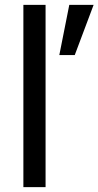

<svg xmlns="http://www.w3.org/2000/svg" viewBox="-20 -770 405 790"><path d="M167.5 0H76.2V-750H167.5ZM265.1 -750H365.2L287.6 -543.5H224.1Z"/></svg>

Font: Heebo
Style: Regular
Weight: 400
Designer: Oded Ezer
Foundry: Ezer Type House
Version: Version 3.100